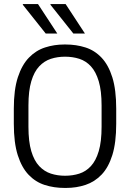

<svg xmlns="http://www.w3.org/2000/svg" viewBox="-20 -915 640 945"><path d="M298 10Q246 10 200.5 -4.5Q155 -19 121 -54.5Q87 -90 67.5 -151Q48 -212 48 -306V-380Q48 -474 68 -535Q88 -596 122.5 -631.5Q157 -667 202 -681.5Q247 -696 296 -696H303Q355 -696 400.5 -681.5Q446 -667 480 -631Q514 -595 533 -534Q552 -473 552 -380V-306Q552 -213 533 -152Q514 -91 480 -55.5Q446 -20 401 -5Q356 10 305 10ZM300 -50Q338 -50 370.5 -60.5Q403 -71 427.5 -97.5Q452 -124 466 -171Q480 -218 480 -291V-396Q480 -468 466 -515Q452 -562 427.5 -588.5Q403 -615 370.5 -625.5Q338 -636 300 -636Q263 -636 230.5 -625.5Q198 -615 173 -588.5Q148 -562 134 -515Q120 -468 120 -396V-291Q120 -218 134 -171Q148 -124 173 -97.5Q198 -71 230.5 -60.5Q263 -50 300 -50ZM341 -750 228 -892 229 -895H303L398 -750ZM205 -750 92 -892 93 -895H167L262 -750Z"/></svg>

Font: Chivo Mono Medium ExtraLight
Style: Regular
Weight: 250
Monospace: yes
Version: Version 1.008